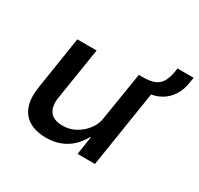

<svg xmlns="http://www.w3.org/2000/svg" viewBox="-137 -790 1000 965"><g transform="rotate(30 363.5 -307.0)"><path d="M235 9Q175 9 135.5 -14.5Q96 -38 81 -84Q66 -130 77 -196L124 -498H236L189 -201Q183 -167 189.5 -140.5Q196 -114 217.5 -99.5Q239 -85 277 -85Q317 -85 351.5 -104.5Q386 -124 409.5 -155.5Q433 -187 437 -224L481 -498H592L514 0H413L429 -106H426Q394 -48 345.5 -19.5Q297 9 235 9ZM561 -440 508 -478 511 -498Q551 -499 575 -510Q599 -521 612 -545Q625 -569 631 -607L633 -623H727L722 -593Q716 -549 694.5 -515.5Q673 -482 639.5 -463Q606 -444 561 -440Z"/></g></svg>

Font: Nunito Sans 7pt SemiBold
Style: Italic
Weight: 600
Italic angle: -9°
Designer: Vernon Adams
Foundry: Vernon Adams
Version: Version 3.101;gftools[0.9.27]